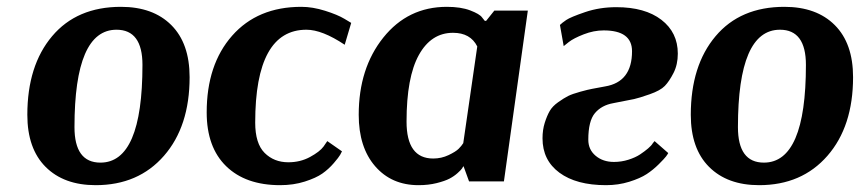

<svg xmlns="http://www.w3.org/2000/svg" viewBox="-20 -531 2517 562"><path d="M535 -305Q535 -161 460 -75Q385 11 260 11Q167 11 113.5 -42.5Q60 -96 60 -195Q60 -339 132.5 -425Q205 -511 334 -511Q428 -511 481.5 -457.5Q535 -404 535 -305ZM321 -444Q198 -444 198 -159Q198 -55 274 -55Q397 -55 397 -341Q397 -444 321 -444Z M989 -400Q923 -444 877 -444Q727 -444 727 -172Q727 -111 754.5 -83.5Q782 -56 824 -56Q859 -56 887.5 -71.5Q916 -87 927 -102L938 -118L981 -88Q979 -84 975.5 -77.5Q972 -71 957 -53.5Q942 -36 923.5 -23Q905 -10 872 0.5Q839 11 800 11Q699 11 642 -44.5Q585 -100 585 -202Q585 -342 659.5 -426.5Q734 -511 862 -511Q895 -511 931.5 -499.5Q968 -488 988 -476L1008 -464Z M1525 -500 1455 0H1353L1337 -44H1336Q1335 -42 1332.5 -38Q1330 -34 1319.5 -24.5Q1309 -15 1295.5 -8Q1282 -1 1258 5Q1234 11 1205 11Q1126 11 1078 -44.5Q1030 -100 1030 -195Q1030 -331 1102 -421Q1174 -511 1288 -511Q1329 -511 1356.5 -500.5Q1384 -490 1391 -480L1399 -470H1403L1427 -500ZM1248 -67Q1272 -67 1293 -77Q1314 -87 1322.5 -95.5Q1331 -104 1336 -112L1377 -395Q1357 -435 1306 -435Q1242 -435 1206 -370Q1170 -305 1170 -175Q1170 -67 1248 -67Z M1896 -118 1936 -83Q1934 -79 1929.5 -73Q1925 -67 1908.5 -50.5Q1892 -34 1873 -21.5Q1854 -9 1822 1Q1790 11 1754 11Q1667 11 1617.5 -25.5Q1568 -62 1568 -126Q1568 -151 1574.5 -171.5Q1581 -192 1589 -206Q1597 -220 1614 -232Q1631 -244 1643 -250Q1655 -256 1678.5 -262.5Q1702 -269 1713.5 -271Q1725 -273 1751 -278Q1830 -291 1830 -381Q1830 -442 1747 -442Q1718 -442 1688.5 -430.5Q1659 -419 1645 -408L1630 -396L1619 -458Q1625 -464 1637.5 -472.5Q1650 -481 1692.5 -495.5Q1735 -510 1784 -510Q1868 -510 1916 -473Q1964 -436 1964 -374Q1964 -342 1951.5 -317.5Q1939 -293 1926 -279.5Q1913 -266 1881.5 -255Q1850 -244 1836 -241Q1822 -238 1785 -231Q1778 -230 1775 -229Q1741 -223 1721.5 -200Q1702 -177 1702 -122Q1702 -93 1723.5 -75Q1745 -57 1777 -57Q1799 -57 1819.5 -63.5Q1840 -70 1853.5 -79Q1867 -88 1877 -96.5Q1887 -105 1891 -112Z M2477 -305Q2477 -161 2402 -75Q2327 11 2202 11Q2109 11 2055.5 -42.5Q2002 -96 2002 -195Q2002 -339 2074.5 -425Q2147 -511 2276 -511Q2370 -511 2423.5 -457.5Q2477 -404 2477 -305ZM2263 -444Q2140 -444 2140 -159Q2140 -55 2216 -55Q2339 -55 2339 -341Q2339 -444 2263 -444Z"/></svg>

Font: Arsenal
Style: Bold Italic
Weight: 700
Italic angle: -9°
Designer: Andrij Shevchenko
Foundry: Stairsfor.com
Version: Version 1.000